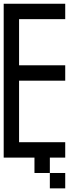

<svg xmlns="http://www.w3.org/2000/svg" viewBox="-20 -937 457 1040"><path d="M0 -83.3V-916.7H333.3V-833.3H83.3V-583.3H333.3V-500H83.3V-166.7H333.3V-83.3H250V0H166.7V-83.3ZM250 0H333.3V83.3H250Z"/></svg>

Font: Galmuri11 Condensed
Style: Regular
Weight: 400
Width: 3
Designer: Lee Minseo (quiple)
Version: Version 2.399;hotconv 1.1.1;makeotfexe 2.6.0 DEVELOPMENT